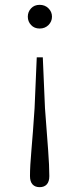

<svg xmlns="http://www.w3.org/2000/svg" viewBox="-20 -542 329 794"><path d="M144 -522Q166 -522 180.5 -507.5Q195 -493 195 -473Q195 -453 180.5 -438.5Q166 -424 144 -424Q122 -424 108.5 -438.5Q95 -453 95 -473Q95 -493 108.5 -507.5Q122 -522 144 -522ZM144 232Q125 232 114.5 220.5Q104 209 104 186Q104 145 110 78Q116 11 123 -95L132 -305H157L166 -95Q174 11 179 78Q184 145 184 186Q184 209 173.5 220.5Q163 232 144 232Z"/></svg>

Font: Noto Serif JP ExtraLight ExtraLight
Style: Regular
Weight: 250
Version: Version 2.003-H1;hotconv 1.1.1;makeotfexe 2.6.0